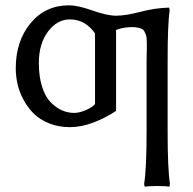

<svg xmlns="http://www.w3.org/2000/svg" viewBox="-20 -467 736 731"><path d="M538.1 33.2V-233.9Q538.1 -247.1 538.6 -265.4Q539.1 -283.7 539.1 -292.7Q539.1 -301.8 538.6 -314.5Q538.1 -327.1 536.1 -333Q534.2 -338.9 530.5 -346.2Q526.9 -353.5 520.8 -356.4Q514.6 -359.4 505.6 -361.6Q496.6 -363.8 483.9 -363.8Q450.2 -363.8 421.9 -353V-44.9Q382.8 -18.6 336.2 -0.7Q289.6 17.1 246.1 17.1Q203.1 17.1 167.7 2.9Q132.3 -11.2 109.1 -33.9Q85.9 -56.6 69.8 -86.7Q53.7 -116.7 46.9 -146.7Q40 -176.8 40 -207Q40 -310.5 96.4 -378.7Q152.8 -446.8 243.2 -446.8Q275.9 -446.8 332 -427Q388.2 -407.2 421.9 -407.2Q458 -407.2 515.1 -422.1Q572.3 -437 624 -438L626 -426.8Q618.2 -377.4 618.2 -233.9V34.2Q618.2 175.8 627 232.9L625 244.1Q612.3 241.2 578.1 241.2Q562.5 241.2 550.8 241.9Q539.1 242.7 535.2 243.2L530.8 244.1L528.8 232.9Q538.1 175.8 538.1 33.2ZM341.8 -70.8V-339.8Q304.7 -393.1 246.1 -393.1Q197.3 -393.1 162.6 -346.7Q127.9 -300.3 127.9 -227.1Q127.9 -174.8 140.4 -136.2Q152.8 -97.7 173.6 -76.9Q194.3 -56.2 216.6 -46.6Q238.8 -37.1 262.2 -37.1Q282.2 -37.1 306.6 -47.6Q331.1 -58.1 341.8 -70.8Z"/></svg>

Font: Linear Smooth Low Contrast
Style: Regular
Weight: 500
Designer: Philipp H. Poll, Flanker
Foundry: Philipp H. Poll, reworked by Flanker
Version: Version 1.010 | FøM Fix